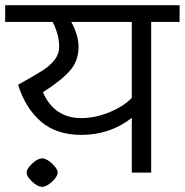

<svg xmlns="http://www.w3.org/2000/svg" viewBox="-30 -668 715 743"><path d="M665 -583H555V0H480V-212Q396 -146 285 -146Q188 -146 128 -198Q68 -250 40 -340Q103 -375 133.5 -394.5Q164 -414 181.5 -436.5Q199 -459 199 -487Q199 -533 174 -583H-10V-648H665ZM285 -211Q338 -211 393 -233.5Q448 -256 480 -289V-583H246Q274 -531 274 -487Q274 -433 241 -395Q208 -357 136 -311Q180 -211 285 -211ZM73 0Q73 -15 94.5 -35Q116 -55 133 -55Q150 -55 171.5 -35Q193 -15 193 0Q193 15 171.5 35Q150 55 133 55Q116 55 94.5 35Q73 15 73 0Z"/></svg>

Font: Madhuban Light
Style: Regular
Weight: 300
Designer: jaikishan Patel
Foundry: MagicType
Version: Version 1.000